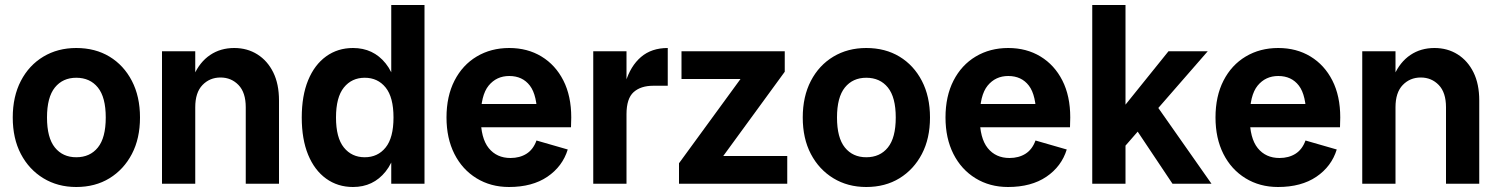

<svg xmlns="http://www.w3.org/2000/svg" viewBox="-20 -735 5994 768"><path d="M285 13Q211 13 153.5 -22Q96 -57 63.5 -119Q31 -181 31 -265Q31 -349 63.5 -411.5Q96 -474 153.5 -508.5Q211 -543 285 -543Q361 -543 418 -508.5Q475 -474 507.5 -411.5Q540 -349 540 -265Q540 -181 507.5 -119Q475 -57 418 -22Q361 13 285 13ZM285 -106Q340 -106 371.5 -145Q403 -184 403 -265Q403 -346 371.5 -385Q340 -424 285 -424Q231 -424 199.5 -385Q168 -346 168 -265Q168 -184 199.5 -145Q231 -106 285 -106Z M963 0V-306Q963 -365 934 -395Q905 -425 862 -425Q819 -425 790 -395Q761 -365 761 -306H732Q732 -381 755.5 -434Q779 -487 820.5 -515Q862 -543 917 -543Q969 -543 1009.5 -517.5Q1050 -492 1073 -445.5Q1096 -399 1096 -333V0ZM628 0V-530H761V0Z M1392 13Q1331 13 1284.5 -20.5Q1238 -54 1212.5 -116Q1187 -178 1187 -265Q1187 -352 1212.5 -414Q1238 -476 1284.5 -509.5Q1331 -543 1392 -543Q1473 -543 1522.5 -481.5Q1572 -420 1572 -306V-224Q1572 -111 1522.5 -49Q1473 13 1392 13ZM1439 -106Q1491 -106 1522.5 -145Q1554 -184 1554 -265Q1554 -346 1522.5 -385Q1491 -424 1439 -424Q1387 -424 1355.5 -385Q1324 -346 1324 -265Q1324 -184 1355.5 -145Q1387 -106 1439 -106ZM1545 0V-134L1563 -265L1545 -391V-715H1678V0Z M2016 13Q1943 13 1886 -22Q1829 -57 1797.5 -119.5Q1766 -182 1766 -265Q1766 -350 1798 -412.5Q1830 -475 1887 -509Q1944 -543 2017 -543Q2090 -543 2146 -509Q2202 -475 2233.5 -413Q2265 -351 2265 -265Q2265 -255 2264.5 -246Q2264 -237 2264 -226H1849V-319H2166L2129 -265Q2129 -354 2099.5 -392.5Q2070 -431 2017 -431Q1966 -431 1934.5 -392.5Q1903 -354 1903 -265Q1903 -182 1935 -142.5Q1967 -103 2022 -103Q2059 -103 2086 -120Q2113 -137 2126 -173L2251 -137Q2230 -69 2169.5 -28Q2109 13 2016 13Z M2353 0V-530H2486V0ZM2462 -252Q2462 -340 2482 -405.5Q2502 -471 2544 -507Q2586 -543 2651 -543V-392H2593Q2543 -392 2514.5 -366.5Q2486 -341 2486 -278Z M2696 0V-82L2942 -419H2706V-530H3119V-448L2873 -111H3129V0Z M3445 13Q3371 13 3313.5 -22Q3256 -57 3223.5 -119Q3191 -181 3191 -265Q3191 -349 3223.5 -411.5Q3256 -474 3313.5 -508.5Q3371 -543 3445 -543Q3521 -543 3578 -508.5Q3635 -474 3667.5 -411.5Q3700 -349 3700 -265Q3700 -181 3667.5 -119Q3635 -57 3578 -22Q3521 13 3445 13ZM3445 -106Q3500 -106 3531.5 -145Q3563 -184 3563 -265Q3563 -346 3531.5 -385Q3500 -424 3445 -424Q3391 -424 3359.5 -385Q3328 -346 3328 -265Q3328 -184 3359.5 -145Q3391 -106 3445 -106Z M4012 13Q3939 13 3882 -22Q3825 -57 3793.5 -119.5Q3762 -182 3762 -265Q3762 -350 3794 -412.5Q3826 -475 3883 -509Q3940 -543 4013 -543Q4086 -543 4142 -509Q4198 -475 4229.5 -413Q4261 -351 4261 -265Q4261 -255 4260.5 -246Q4260 -237 4260 -226H3845V-319H4162L4125 -265Q4125 -354 4095.5 -392.5Q4066 -431 4013 -431Q3962 -431 3930.5 -392.5Q3899 -354 3899 -265Q3899 -182 3931 -142.5Q3963 -103 4018 -103Q4055 -103 4082 -120Q4109 -137 4122 -173L4247 -137Q4226 -69 4165.5 -28Q4105 13 4012 13Z M4472 -141V-304L4654 -530H4811ZM4349 0V-715H4482V0ZM4670 0 4511 -238 4593 -332 4826 0Z M5092 13Q5019 13 4962 -22Q4905 -57 4873.5 -119.5Q4842 -182 4842 -265Q4842 -350 4874 -412.5Q4906 -475 4963 -509Q5020 -543 5093 -543Q5166 -543 5222 -509Q5278 -475 5309.5 -413Q5341 -351 5341 -265Q5341 -255 5340.5 -246Q5340 -237 5340 -226H4925V-319H5242L5205 -265Q5205 -354 5175.5 -392.5Q5146 -431 5093 -431Q5042 -431 5010.5 -392.5Q4979 -354 4979 -265Q4979 -182 5011 -142.5Q5043 -103 5098 -103Q5135 -103 5162 -120Q5189 -137 5202 -173L5327 -137Q5306 -69 5245.5 -28Q5185 13 5092 13Z M5764 0V-306Q5764 -365 5735 -395Q5706 -425 5663 -425Q5620 -425 5591 -395Q5562 -365 5562 -306H5533Q5533 -381 5556.5 -434Q5580 -487 5621.5 -515Q5663 -543 5718 -543Q5770 -543 5810.5 -517.5Q5851 -492 5874 -445.5Q5897 -399 5897 -333V0ZM5429 0V-530H5562V0Z"/></svg>

Font: Radio Canada Big SemiBold
Style: Regular
Weight: 600
Designer: Étienne Aubert Bonn
Foundry: Coppers and Brasses
Version: Version 1.001